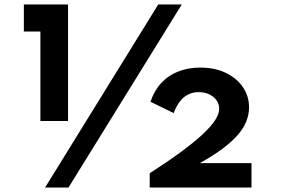

<svg xmlns="http://www.w3.org/2000/svg" viewBox="-20 -845 1298 865"><path d="M162 -300V-703H87.5V-825H286.5V-300ZM183 0 693 -825H799L288.5 0ZM654.5 0V-64.5Q738.5 -118.5 798 -162.5Q857.5 -206.5 895 -241.8Q932.5 -277 950 -305Q967.5 -333 967.5 -355.5Q967.5 -376 955.5 -393Q943.5 -410 922.8 -420Q902 -430 875 -430Q850 -430 829 -420Q808 -410 791.2 -389Q774.5 -368 762.5 -335.5L658 -386.5Q674 -435.5 705.5 -470Q737 -504.5 782 -522.5Q827 -540.5 882 -540.5Q948 -540.5 997.2 -516.8Q1046.5 -493 1074.2 -452.5Q1102 -412 1102 -361Q1102 -329 1089.5 -297.8Q1077 -266.5 1050.2 -236Q1023.5 -205.5 981.5 -174.2Q939.5 -143 880 -110H1113V0Z"/></svg>

Font: Spartan Thin
Style: Bold
Weight: 700
Version: Version 1.004